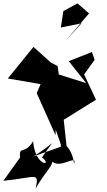

<svg xmlns="http://www.w3.org/2000/svg" viewBox="-95 -823 630 1130"><path d="M38 83 -75 241C120 222 136 185 115 287C183 161 251 139 193 75C208 220 367 69 341 141C324 -4 200 -13 303 95L280 -118L470 -236L400 -385L462 -471L446 -517L310 -463L412 -334L205 -399L258 -202L270 -254L244 -434L203 -456L102 -547L-49 -361L144 -328L121 -275L232 -27L233 -60L267 39L101 98C234 17 240 -28 152 104C220 154 112 162 100 8C41 108 -2 0 37 171ZM278 -758 263 -661 385 -686 291 -583 429 -744 361 -803Z"/></svg>

Font: Asimov Silicon
Style: Regular
Weight: 400
Designer: Google
Version: Version 2.000980; 2014